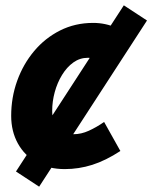

<svg xmlns="http://www.w3.org/2000/svg" viewBox="-20 -623 572 721"><path d="M22 -188Q22 -257 44.5 -319.5Q67 -382 108 -431Q149 -480 205.5 -508.5Q262 -537 330 -537Q376 -537 417.5 -518.5Q459 -500 483 -474L392 -372Q376 -389 354 -397.5Q332 -406 310 -406Q280 -406 255.5 -388.5Q231 -371 213 -341.5Q195 -312 185.5 -277Q176 -242 176 -207Q176 -164 197 -141.5Q218 -119 256 -119Q285 -119 313.5 -132Q342 -145 371 -165L432 -56Q377 -20 326.5 -4Q276 12 223 12Q163 12 117.5 -13.5Q72 -39 47 -84.5Q22 -130 22 -188ZM445 -603 532 -546 127 78 40 21Z"/></svg>

Font: Radio Canada
Style: Italic
Weight: 400
Italic angle: -12°
Designer: Charles Daoud, Etienne Aubert Bonn, Alexandre Saumier Demers, Jacques Le Bailly
Foundry: Radio-Canada
Version: Version 2.104;gftools[0.9.28.dev5+ged2979d]